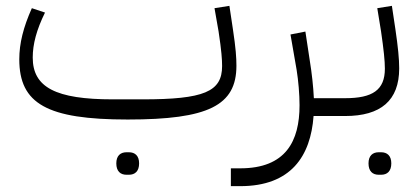

<svg xmlns="http://www.w3.org/2000/svg" viewBox="-20 -397 1431 657"><path d="M413 201H421C442 201 456 189 456 162C456 136 442 124 421 124H413C392 124 378 136 378 162C378 189 392 201 413 201ZM417 12C693 12 789 -36 789 -172C789 -199 787 -231 777 -297L765 -377L714 -369L728 -289C738 -223 740 -193 740 -171C740 -83 678 -57 467 -57H366C171 -57 92 -98 92 -200C92 -246 105 -295 134 -354L89 -369C60 -304 46 -249 46 -194C46 -42 141 12 417 12Z M770 240H802C976 240 1043 137 1053 0H1126L1142 -16V-61H1054C1052 -102 1047 -147 1040 -190L1025 -289L974 -279L995 -158C1001 -121 1005 -74 1005 -37C1005 86 958 179 802 179H770Z M1276 201H1284C1305 201 1319 189 1319 162C1319 136 1305 124 1284 124H1276C1255 124 1241 136 1241 162C1241 189 1255 201 1276 201ZM1126 0H1161C1283 0 1346 -53 1346 -163C1346 -195 1342 -236 1333 -297L1321 -377L1271 -369L1284 -289C1293 -227 1297 -189 1297 -162C1297 -89 1255 -61 1161 -61H1142L1126 -45Z"/></svg>

Font: IBM Plex Arabic Light
Style: Regular
Weight: 300
Designer: Mike Abbink, Paul van der Laan, Pieter van Rosmalen, Wael Morcos, Khajak Apelian
Foundry: Bold Monday
Version: Version 1.0